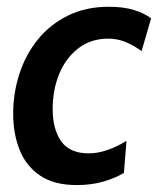

<svg xmlns="http://www.w3.org/2000/svg" viewBox="-20 -524 456 554"><path d="M201.5 10Q136 10 95.5 -17.5Q55 -45 36.5 -91.8Q18 -138.5 18 -195.5Q18 -255.5 36 -311Q54 -366.5 89.2 -410Q124.5 -453.5 176 -479Q227.5 -504.5 294 -504.5Q336 -504.5 366.2 -495.2Q396.5 -486 416 -471L388.5 -376.5Q367 -392.5 343 -402.5Q319 -412.5 292.5 -412.5Q242.5 -412.5 206.5 -385Q170.5 -357.5 151.2 -311.5Q132 -265.5 132 -209Q132 -150.5 156.8 -116Q181.5 -81.5 236 -81.5Q286 -81.5 345 -117.5L337.5 -25Q312.5 -10 278 0Q243.5 10 201.5 10Z"/></svg>

Font: Cabin SemiCondensedSemiBold
Style: Italic
Weight: 600
Width: 4
Italic angle: -10°
Designer: Pablo Impallari
Foundry: Pablo Impallari. http://www.impallari.com Igino Marini. http://www.ikern.com
Version: Version 3.001